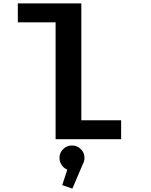

<svg xmlns="http://www.w3.org/2000/svg" viewBox="-20 -820 890 1131"><path d="M459 -111.5H693.5V0H307.5V-688.5H85V-800H459ZM477.5 109.5Q477.5 130.5 467.5 147.5L406.5 291L346.5 270.5L376.5 179.5Q356 171 343.2 152Q330.5 133 330.5 109.5Q330.5 79.5 352 58.2Q373.5 37 404 37Q434.5 37 456 58.2Q477.5 79.5 477.5 109.5Z"/></svg>

Font: League Mono Wide SemiBold
Style: Regular
Weight: 600
Width: 8
Designer: Tyler Finck
Foundry: The League of Moveable Type / Tyler Finck
Version: Version 2.210